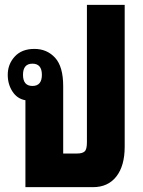

<svg xmlns="http://www.w3.org/2000/svg" viewBox="-20 -773 589 793"><path d="M495 -753V-167Q495 -88 460.5 -44Q426 0 364 0H85V-359Q51 -365 31.5 -395Q12 -425 12 -464Q12 -508 41 -539.5Q70 -571 122 -571Q174 -571 207.5 -534.5Q241 -498 241 -417V-139H299Q320 -139 329.5 -147.5Q339 -156 339 -185V-753ZM114 -418Q153 -418 153 -464Q153 -510 114 -510Q75 -510 75 -464Q75 -418 114 -418Z"/></svg>

Font: Noto Sans Thai Looped ExtraCondensed Black
Style: Regular
Weight: 900
Width: 2
Designer: Sasikarn Vongin, Ben Mitchell
Foundry: The Fontpad Ltd
Version: Version 1.001; ttfautohint (v1.8.4.7-5d5b)